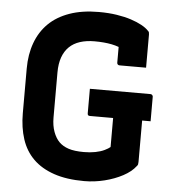

<svg xmlns="http://www.w3.org/2000/svg" viewBox="-53 -769 755 837"><g transform="rotate(5 325.0 -350.0)"><path d="M336 -383H601Q604 -383 606.5 -381.5Q609 -380 610.5 -377.5Q612 -375 612 -372V-265H347Q344 -265 342 -265.5Q340 -266 338.5 -267.5Q337 -269 336.5 -271Q336 -273 336 -276Q336 -303 336 -329.5Q336 -356 336 -383ZM346 -720Q389 -720 424.5 -714.5Q460 -709 487.5 -700Q515 -691 535 -680Q555 -669 566 -657Q570 -654 571 -650Q572 -646 572 -641Q572 -621 572 -595.5Q572 -570 572 -544.5Q572 -519 572 -496Q543 -496 514 -496Q485 -496 456 -496Q451 -496 448 -499Q445 -502 445 -507Q445 -520 445 -535Q445 -550 445 -567Q445 -584 445 -606L472 -563Q446 -578 413.5 -584.5Q381 -591 338 -591Q303 -591 275 -582Q247 -573 228 -554.5Q209 -536 199 -508Q189 -480 189 -442V-245Q189 -209 199 -182Q209 -155 225 -139Q241 -123 266.5 -114.5Q292 -106 334 -106Q361 -106 384 -110.5Q407 -115 423.5 -123Q440 -131 448 -138Q448 -171 448 -198Q448 -225 448 -251.5Q448 -278 448 -307H580L575 -283Q575 -231 575 -184.5Q575 -138 575 -84Q575 -77 574 -73Q573 -69 569 -65Q550 -40 514.5 -21Q479 -2 435 9Q391 20 346 20Q269 20 213.5 1Q158 -18 122.5 -53Q87 -88 70.5 -138.5Q54 -189 54 -251V-447Q54 -509 72.5 -559.5Q91 -610 127 -645.5Q163 -681 218 -700.5Q273 -720 346 -720Z"/></g></svg>

Font: Recursive
Style: Bold
Weight: 700
Version: Version 1.085